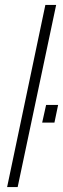

<svg xmlns="http://www.w3.org/2000/svg" viewBox="-20 -763 257 783"><path d="M9 0 165 -743H209L52 0ZM152 -263 168 -335H217L202 -263Z"/></svg>

Font: Saira Condensed ExtraLight
Style: Italic
Weight: 250
Width: 3
Italic angle: -12°
Designer: Hector Gatti with collaboration of the Omnibus-Type team
Foundry: Omnibus-Type
Version: Version 1.101